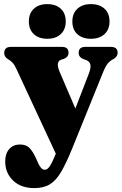

<svg xmlns="http://www.w3.org/2000/svg" viewBox="-20 -700 607 958"><path d="M341 39Q311 113 285.5 156.8Q260 200.5 229 219.5Q198 238.5 151 238.5Q84.5 238.5 45.2 200.8Q6 163 6 105.5Q6 66.5 26 43.8Q46 21 79.5 21Q110 21 126.8 38Q143.5 55 158.5 87.5L169.5 112Q176.5 128 184.8 137.5Q193 147 203.5 147Q216.5 147 228.5 129.2Q240.5 111.5 258.5 67L63 -353.5Q53 -376 42.8 -387Q32.5 -398 19.5 -405Q1 -416.5 1 -435Q1 -466 34 -466H290Q322 -466 322 -436.5Q322 -416 299.5 -406.5L284.5 -402Q271 -397 268.8 -382.5Q266.5 -368 278 -340.5L356 -158.5L424 -334.5Q434.5 -362.5 430.8 -378Q427 -393.5 409.5 -400.5L394 -406Q372.5 -415.5 372.5 -436.5Q372.5 -466 405.5 -466H533.5Q567 -466 567 -436.5Q567 -418.5 548 -406.5Q530 -397.5 518.2 -383.8Q506.5 -370 493.5 -337.5ZM216 -506.5Q174 -506.5 149 -529.5Q124 -552.5 124 -593Q124 -633.5 149 -656.5Q174 -679.5 216 -679.5Q258.5 -679.5 283.2 -656.5Q308 -633.5 308 -593Q308 -553 283.2 -529.8Q258.5 -506.5 216 -506.5ZM433.5 -506.5Q391 -506.5 366 -529.5Q341 -552.5 341 -593Q341 -633 366 -656.2Q391 -679.5 433.5 -679.5Q476.5 -679.5 501.5 -656.5Q526.5 -633.5 526.5 -593Q526.5 -553 501.5 -529.8Q476.5 -506.5 433.5 -506.5Z"/></svg>

Font: Fraunces 72pt S050 Black
Style: Regular
Weight: 900
Version: Version 1.000; ttfautohint (v1.8.3)